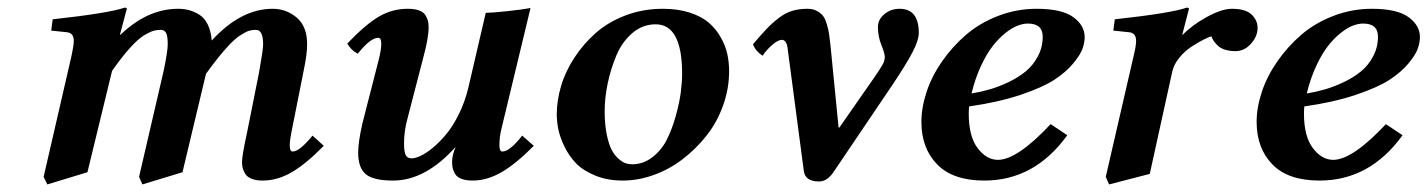

<svg xmlns="http://www.w3.org/2000/svg" viewBox="-20 -467 3769 507"><path d="M296.9 -376 297.9 -375Q369.6 -443.8 450.2 -443.8Q465.3 -443.8 478.5 -440.4Q491.7 -437 505.6 -428.7Q519.5 -420.4 528.3 -402.8Q537.1 -385.3 539.1 -359.9Q615.7 -443.8 700.2 -443.8Q735.8 -443.8 763.4 -420.7Q791 -397.5 791 -350.1Q791 -323.7 782.2 -282.2L751 -125Q745.1 -96.7 745.1 -83Q745.1 -66.9 752.9 -66.9Q771 -66.9 805.2 -108.9L835 -82Q787.6 -33.7 750 -12Q712.4 9.8 673.8 9.8Q655.8 9.8 644 4.9Q632.3 0 627.4 -8.3Q622.6 -16.6 620.8 -23.4Q619.1 -30.3 619.1 -39.1Q619.1 -56.6 632.8 -119.1L664.1 -275.9Q674.8 -335.9 674.8 -350.1Q674.8 -388.2 655.8 -388.2Q645.5 -388.2 637 -385.5Q628.4 -382.8 613 -372.8Q597.7 -362.8 575.2 -337.4Q552.7 -312 523.9 -272L461.9 -12.2L356 20L347.2 0L412.1 -279.8Q422.9 -331.5 422.9 -350.1Q422.9 -373.5 418 -380.9Q413.1 -388.2 404.8 -388.2Q394 -388.2 385.5 -385.7Q377 -383.3 361.3 -374.3Q345.7 -365.2 324 -341.3Q302.2 -317.4 275.9 -279.8L210.9 -12.2L105 20L95.2 0L168.9 -319.8Q174.8 -346.7 174.8 -358.9Q174.8 -379.9 157.2 -381.8L115.2 -386.2L119.1 -416Q266.1 -432.1 309.1 -446.8Q314.9 -446.8 314.9 -443.8Z M1097.7 -314.9 1055.7 -152.8Q1046.9 -120.1 1046.9 -87.9Q1046.9 -67.4 1051 -58.1Q1055.2 -48.8 1066.9 -48.8Q1076.2 -48.8 1090.6 -55.4Q1105 -62 1123.3 -77.1Q1141.6 -92.3 1158.9 -113.3Q1176.3 -134.3 1192.1 -166.5Q1208 -198.7 1216.8 -235.8L1262.7 -433.1Q1277.3 -433.1 1317.4 -437.3Q1357.4 -441.4 1380.9 -445.8L1303.7 -125Q1298.8 -106 1298.8 -83Q1298.8 -66.9 1306.6 -66.9Q1326.2 -66.9 1358.9 -108.9L1389.6 -82Q1342.3 -34.2 1304.2 -12.2Q1266.1 9.8 1228 9.8Q1210 9.8 1198.2 5.1Q1186.5 0.5 1181.6 -8.1Q1176.8 -16.6 1175.3 -23.4Q1173.8 -30.3 1173.8 -39.1Q1173.8 -57.1 1183.1 -79.1Q1103.5 9.8 1018.1 9.8Q965.8 9.8 945.8 -7.1Q925.8 -23.9 925.8 -64Q925.8 -91.8 937 -141.1L980 -309.1Q986.8 -335.9 986.8 -351.1Q986.8 -367.2 979 -367.2Q958 -367.2 924.8 -325.2Q907.2 -334 897 -352.1Q947.8 -404.8 982.4 -424.3Q1017.1 -443.8 1056.6 -443.8Q1075.2 -443.8 1087.2 -439.2Q1099.1 -434.6 1104 -426Q1108.9 -417.5 1110.4 -410.6Q1111.8 -403.8 1111.8 -395Q1111.8 -366.7 1097.7 -314.9Z M1649.4 -33.2Q1678.7 -33.2 1702.9 -52Q1727.1 -70.8 1741 -98.6Q1754.9 -126.5 1764.4 -160.6Q1773.9 -194.8 1777.6 -222.4Q1781.2 -250 1781.2 -272Q1781.2 -402.8 1711.4 -402.8Q1676.8 -402.8 1649.7 -379.6Q1622.6 -356.4 1607.4 -320.1Q1592.3 -283.7 1584.5 -245.8Q1576.7 -208 1576.7 -172.9Q1576.7 -137.7 1582.3 -111.1Q1587.9 -84.5 1595.7 -70.3Q1603.5 -56.2 1614 -47.1Q1624.5 -38.1 1632.8 -35.6Q1641.1 -33.2 1649.4 -33.2ZM1450.2 -165Q1450.2 -201.7 1461.7 -240.2Q1473.1 -278.8 1497.1 -315.2Q1521 -351.6 1553.7 -380.4Q1586.4 -409.2 1632.3 -426.5Q1678.2 -443.8 1730.5 -443.8Q1770.5 -443.8 1801.8 -433.6Q1833 -423.3 1852.1 -406.7Q1871.1 -390.1 1883.5 -367.9Q1896 -345.7 1900.6 -324Q1905.3 -302.2 1905.3 -278.8Q1905.3 -232.9 1889.4 -188.5Q1873.5 -144 1845.7 -108.9Q1817.9 -73.7 1782.5 -46.6Q1747.1 -19.5 1706.1 -4.9Q1665 9.8 1624.5 9.8Q1584 9.8 1551.8 -3.4Q1519.5 -16.6 1501 -35.9Q1482.4 -55.2 1470.5 -80.1Q1458.5 -105 1454.3 -125.7Q1450.2 -146.5 1450.2 -165Z M2194.3 -130.9 2196.3 -129.9 2290.5 -265.1Q2306.2 -288.1 2311.3 -297.6Q2316.4 -307.1 2316.4 -316.9Q2316.4 -325.7 2307.4 -348.1Q2298.3 -370.6 2298.3 -396Q2298.3 -415.5 2315.4 -429.7Q2332.5 -443.8 2355.5 -443.8Q2406.2 -443.8 2406.2 -379.9Q2406.2 -361.3 2390.1 -330.1Q2374 -298.8 2337.4 -244.1L2180.7 -12.2Q2164.1 12.2 2142.6 12.2Q2106 12.2 2102.5 -16.1L2059.6 -340.8Q2056.6 -361.8 2044.4 -361.8Q2034.7 -361.8 2019.3 -348.6Q2003.9 -335.4 1993.7 -319.8Q1975.1 -332 1968.3 -350.1Q1990.2 -376 2004.2 -390.6Q2018.1 -405.3 2035.6 -418.9Q2053.2 -432.6 2071.5 -438.2Q2089.8 -443.8 2112.3 -443.8Q2126.5 -443.8 2137 -438.2Q2147.5 -432.6 2153.3 -425Q2159.2 -417.5 2163.6 -402.3Q2168 -387.2 2169.4 -376Q2170.9 -364.7 2173.3 -344.2Z M2733.4 -370.1Q2733.4 -404.8 2694.3 -404.8Q2681.6 -404.8 2667 -399.2Q2652.3 -393.6 2635 -379.9Q2617.7 -366.2 2601.6 -345.7Q2585.4 -325.2 2570.3 -292.7Q2555.2 -260.3 2545.4 -220.2Q2569.8 -224.1 2593.5 -231Q2617.2 -237.8 2643.3 -250.2Q2669.4 -262.7 2688.7 -278.6Q2708 -294.4 2720.7 -318.4Q2733.4 -342.3 2733.4 -370.1ZM2844.2 -369.1Q2844.2 -355.5 2838.9 -339.4Q2833.5 -323.2 2814.2 -299.8Q2794.9 -276.4 2763.7 -256.1Q2732.4 -235.8 2674.1 -216.3Q2615.7 -196.8 2539.1 -186Q2538.1 -178.2 2538.1 -167Q2538.1 -106.9 2561.5 -75.9Q2585 -44.9 2615.2 -44.9Q2666 -44.9 2754.4 -139.2L2798.3 -109.9Q2711.9 9.8 2579.1 9.8Q2496.1 9.8 2454.6 -33Q2413.1 -75.7 2413.1 -145Q2413.1 -183.1 2426.8 -224.4Q2440.4 -265.6 2467.5 -304.7Q2494.6 -343.8 2530.8 -375Q2566.9 -406.2 2615.7 -425Q2664.6 -443.8 2717.3 -443.8Q2783.7 -443.8 2814 -421.9Q2844.2 -399.9 2844.2 -369.1Z M3103 -375Q3127.9 -400.9 3167.2 -422.4Q3206.5 -443.8 3232.9 -443.8Q3269 -443.8 3284.9 -428.7Q3300.8 -413.6 3300.8 -393.1Q3300.8 -371.1 3283.4 -351.6Q3266.1 -332 3242.7 -332Q3227.1 -332 3215.1 -335.7Q3203.1 -339.4 3196 -346.2Q3189 -353 3185.3 -358.4Q3181.6 -363.8 3178.7 -371.1Q3170.4 -368.7 3157 -361.8Q3143.6 -355 3126 -343.5Q3108.4 -332 3094.2 -314.7Q3080.1 -297.4 3075.7 -278.8L3016.1 -7.8L2908.7 20L2899.9 0L2973.6 -319.8Q2980 -345.7 2980 -358.9Q2980 -379.9 2961.9 -381.8L2919.9 -386.2L2923.8 -416Q3071.3 -432.1 3113.8 -446.8Q3119.6 -446.8 3119.6 -443.8L3102.1 -376Z M3618.7 -370.1Q3618.7 -404.8 3579.6 -404.8Q3566.9 -404.8 3552.2 -399.2Q3537.6 -393.6 3520.3 -379.9Q3502.9 -366.2 3486.8 -345.7Q3470.7 -325.2 3455.6 -292.7Q3440.4 -260.3 3430.7 -220.2Q3455.1 -224.1 3478.8 -231Q3502.4 -237.8 3528.6 -250.2Q3554.7 -262.7 3574 -278.6Q3593.3 -294.4 3606 -318.4Q3618.7 -342.3 3618.7 -370.1ZM3729.5 -369.1Q3729.5 -355.5 3724.1 -339.4Q3718.8 -323.2 3699.5 -299.8Q3680.2 -276.4 3648.9 -256.1Q3617.7 -235.8 3559.3 -216.3Q3501 -196.8 3424.3 -186Q3423.3 -178.2 3423.3 -167Q3423.3 -106.9 3446.8 -75.9Q3470.2 -44.9 3500.5 -44.9Q3551.3 -44.9 3639.6 -139.2L3683.6 -109.9Q3597.2 9.8 3464.4 9.8Q3381.3 9.8 3339.8 -33Q3298.3 -75.7 3298.3 -145Q3298.3 -183.1 3312 -224.4Q3325.7 -265.6 3352.8 -304.7Q3379.9 -343.8 3416 -375Q3452.1 -406.2 3501 -425Q3549.8 -443.8 3602.5 -443.8Q3668.9 -443.8 3699.2 -421.9Q3729.5 -399.9 3729.5 -369.1Z"/></svg>

Font: Linux Libertine
Style: Bold Italic
Weight: 700
Italic angle: -11.5°
Designer: Philipp H. Poll
Foundry: Philipp H. Poll
Version: Version 4.0.5